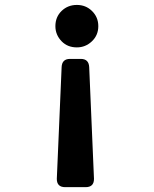

<svg xmlns="http://www.w3.org/2000/svg" viewBox="-20 -567 626 782"><path d="M293 -546.9Q329.1 -546.9 354 -522.9Q380.4 -497.6 380.4 -460.4Q380.4 -423.3 354 -398.4Q328.1 -374 293 -374Q255.4 -374 231.4 -398.4Q205.6 -424.8 205.6 -460.4Q205.6 -498 231 -522.5Q256.3 -546.9 293 -546.9ZM328.6 195.3H245.6Q211.4 195.3 211.4 161.6L231 -293.5Q232.4 -327.1 265.1 -327.1H309.1Q341.8 -327.1 343.3 -293.5L362.8 161.6Q362.8 195.3 328.6 195.3Z"/></svg>

Font: Simply Mono
Style: Bold
Weight: 700
Designer: Wojciech Kalinowski "wmk69" (wmk69@o2.pl)
Foundry: Wojciech Kalinowski "wmk69" (wmk69@o2.pl)
Version: Version 1.0.0